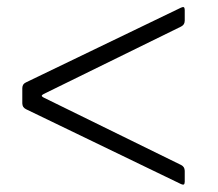

<svg xmlns="http://www.w3.org/2000/svg" viewBox="-20 -613 611 539"><path d="M102.6 -349.1 488.3 -538.4C495.4 -542.3 498.2 -546.5 498.6 -554.7V-585.2C498.2 -593.4 495.7 -594.8 488.3 -591.6L52.9 -381.7C45.8 -378.2 43 -373.9 42.6 -365.8V-322.8C43 -314.6 45.8 -310.4 52.9 -306.5L488.3 -96.2C495.7 -93 498.2 -94.5 498.6 -102.6V-133.5C498.2 -141.7 495.4 -146 488.3 -149.9L102.6 -339.1C95.5 -343 95.5 -345.2 102.6 -349.1Z"/></svg>

Font: Margiela Serif Medium
Style: Regular
Weight: 500
Designer: Andreas Faust, Stefan Endress
Version: Version 1.002;FEAKit 1.0